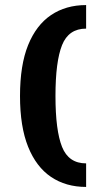

<svg xmlns="http://www.w3.org/2000/svg" viewBox="-20 -603 399 758"><path d="M320 135Q240 135 181.5 95.5Q123 56 91 -23.5Q59 -103 59 -224Q59 -346 91 -425Q123 -504 181.5 -543.5Q240 -583 320 -583V-490Q251 -490 225 -425Q199 -360 199 -224Q199 -88 225 -23Q251 42 320 42Z"/></svg>

Font: Rokkitt
Style: Bold
Weight: 700
Designer: Vernon Adams
Foundry: Vernon Adams
Version: Version 3.103